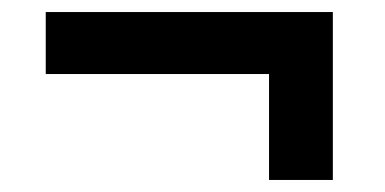

<svg xmlns="http://www.w3.org/2000/svg" viewBox="-20 -377 640 319"><path d="M427 -78V-254H56V-357H533V-78Z"/></svg>

Font: IBM Plex Sans Thai Looped SemiBold
Style: Regular
Weight: 600
Designer: Mike Abbink, Paul van der Laan, Pieter van Rosmalen, Ben Mitchell, Mark Frömberg
Foundry: Bold Monday
Version: Version 1.1